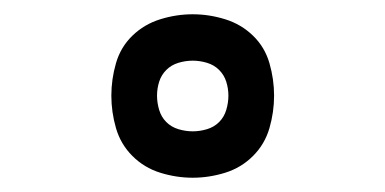

<svg xmlns="http://www.w3.org/2000/svg" viewBox="-20 -791 540 269"><path d="M250 -542Q227 -542 204.5 -549Q182 -556 165.5 -572.5Q149 -589 142.5 -611.5Q136 -634 136 -657Q136 -680 142.5 -702.5Q149 -725 165.5 -741Q182 -757 204.5 -764Q227 -771 250 -771Q273 -771 295.5 -764Q318 -757 334.5 -741Q351 -725 357.5 -702.5Q364 -680 364 -657Q364 -634 357.5 -611.5Q351 -589 334.5 -572.5Q318 -556 295.5 -549Q273 -542 250 -542ZM250 -607Q260 -607 270 -610Q280 -613 287 -620Q294 -627 297 -637Q300 -647 300 -657Q300 -667 297 -676.5Q294 -686 287 -693Q280 -700 270 -703Q260 -706 250 -706Q240 -706 230 -703Q220 -700 213 -693Q206 -686 203 -676.5Q200 -667 200 -657Q200 -647 203 -637Q206 -627 213 -620Q220 -613 230 -610Q240 -607 250 -607Z"/></svg>

Font: HulyMono
Style: Regular
Weight: 400
Monospace: yes
Designer: Belleve Invis
Foundry: Belleve Invis
Version: Version 33.2.5; ttfautohint (v1.8.4)